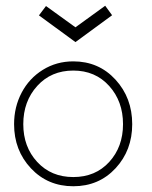

<svg xmlns="http://www.w3.org/2000/svg" viewBox="-20 -636 529 668"><path d="M115.5 -582.5 140 -615 242.5 -541 346 -616 370 -583 242.5 -489.5ZM29 -204Q29 -263.5 55.2 -313.5Q81.5 -363.5 129 -393Q176.5 -422.5 235 -422.5Q323.5 -422.5 381.8 -359Q440 -295.5 440 -204Q440 -113 382 -50.5Q324 12 235 12Q146 12 87.5 -50.5Q29 -113 29 -204ZM408 -204Q408 -283.5 359.8 -337Q311.5 -390.5 235 -390.5Q158 -390.5 109.5 -337Q61 -283.5 61 -204Q61 -125 109.5 -72.5Q158 -20 235 -20Q312 -20 360 -72.5Q408 -125 408 -204Z"/></svg>

Font: League Spartan ExtraLight
Style: Regular
Weight: 200
Foundry: The League of Moveable Type
Version: Version 2.002